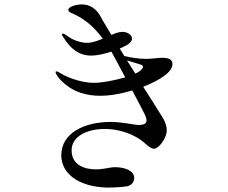

<svg xmlns="http://www.w3.org/2000/svg" viewBox="-20 -817 1040 874"><path d="M765 -525C765 -548 746 -554 716 -554C703 -554 665 -549 647 -549C612 -549 574 -555 546 -562C539 -574 532 -585 525 -596C540 -603 552 -608 558 -612C569 -618 581 -630 581 -641C581 -656 563 -672 537 -672C532 -672 520 -670 513 -668C505 -666 497 -662 487 -658C461 -701 441 -735 433 -750C415 -778 389 -797 351 -797C332 -797 291 -788 291 -772C291 -760 311 -757 330 -746C359 -731 401 -704 448 -641C424 -631 399 -622 376 -622C340 -622 303 -641 293 -649C282 -657 272 -664 266 -664C264 -664 262 -662 262 -660C262 -656 267 -651 270 -645C301 -596 339 -564 394 -564C423 -564 457 -572 487 -582C491 -575 495 -568 499 -560L550 -465C505 -452 448 -440 408 -440C337 -440 269 -474 252 -486C247 -489 241 -492 237 -492C235 -492 233 -491 233 -489C233 -483 241 -468 256 -453C311 -395 378 -381 437 -381C482 -381 534 -391 582 -405C612 -349 633 -309 639 -296C643 -288 647 -277 647 -268C647 -252 628 -248 612 -248C595 -248 533 -262 484 -262C366 -262 259 -213 259 -110C259 -28 336 34 470 37C480 37 528 36 558 31C581 27 591 9 591 -7C591 -41 546 -56 503 -56C479 -56 454 -46 417 -46C361 -46 306 -68 306 -133C306 -197 377 -230 457 -230C520 -230 592 -209 644 -161C657 -149 670 -140 681 -140C703 -140 739 -189 739 -223C739 -250 728 -272 704 -308C691 -328 665 -371 632 -422C672 -438 706 -455 728 -472C744 -484 765 -503 765 -525ZM558 -542 617 -524C627 -522 631 -517 631 -512C631 -506 622 -497 610 -489C606 -487 601 -484 596 -482Z"/></svg>

Font: Shippori Mincho OTF Medium
Style: Regular
Weight: 500
Designer: FONTDASU
Foundry: FONTDASU / Google Inc. / but / Adobe
Version: Version 3.300;hotconv 1.0.109;makeotfexe 2.5.65596